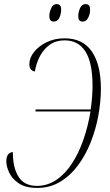

<svg xmlns="http://www.w3.org/2000/svg" viewBox="-20 -912 538 942"><path d="M163 10Q105 10 72 -12.5Q39 -35 25 -65.5Q11 -96 11 -120Q11 -163 43 -166Q43 -88 71.5 -44Q100 0 161 0Q213 0 256.5 -29.5Q300 -59 333.5 -110.5Q367 -162 389.5 -227.5Q412 -293 424 -365H154L155 -375H425Q429 -403 431.5 -433.5Q434 -464 434 -491Q434 -605 399 -659.5Q364 -714 297 -714Q255 -714 225 -693Q195 -672 176.5 -637.5Q158 -603 151 -561Q124 -566 124 -597Q124 -628 147 -657Q170 -686 209 -705Q248 -724 297 -724Q386 -724 430.5 -659.5Q475 -595 475 -477Q475 -413 462.5 -345Q450 -277 425 -214Q400 -151 362.5 -100.5Q325 -50 275 -20Q225 10 163 10ZM386 -806Q376 -806 370 -811.5Q364 -817 364 -834Q364 -851 372.5 -871.5Q381 -892 400 -892Q410 -892 416 -886Q422 -880 422 -864Q422 -843 412.5 -824.5Q403 -806 386 -806ZM244 -806Q235 -806 228.5 -811.5Q222 -817 222 -834Q222 -851 231 -871.5Q240 -892 258 -892Q268 -892 274 -886Q280 -880 280 -865Q280 -843 271 -824.5Q262 -806 244 -806Z"/></svg>

Font: Noto Serif Display Condensed ExtraLight
Style: Italic
Weight: 200
Width: 3
Italic angle: -12°
Designer: Monotype Design Team
Foundry: Monotype Imaging Inc.
Version: Version 2.009